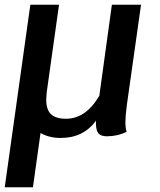

<svg xmlns="http://www.w3.org/2000/svg" viewBox="-31 -570 674 810"><path d="M504 -126Q498 -80 498 -55Q498 -31 503 -14Q465 5 419 5Q393 5 382.5 -10Q372 -25 374 -61Q321 12 225 12Q176 12 140 -9L108 220H-11L97 -550H218L166 -180Q164 -158 164 -150Q164 -107 184.5 -88Q205 -69 247 -69Q331 -69 388 -166L441 -550H564Z"/></svg>

Font: Krub SemiBold
Style: Italic
Weight: 600
Italic angle: -8°
Designer: Ekaluck Peanpanawate
Foundry: Cadson Demak Co.,Ltd.
Version: Version 1.000; ttfautohint (v1.6)